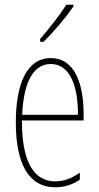

<svg xmlns="http://www.w3.org/2000/svg" viewBox="-20 -783 420 813"><path d="M291 -756V-763H261C227 -711 195 -671 150 -618V-606H164C203 -643 258 -707 291 -756ZM195 -537C94 -537 47 -429 47 -264C47 -94 99 10 214 10C255 10 290 -3 318 -22V-52C283 -27 249 -15 214 -15C119 -15 72 -106 73 -273H334V-301C334 -421 300 -537 195 -537ZM195 -512C278 -512 311 -414 310 -297H74C80 -442 125 -512 195 -512Z"/></svg>

Font: Noto Sans Ethiopic ExtraCondensed Thin
Style: Regular
Weight: 100
Width: 2
Designer: Monotype Design Team
Foundry: Monotype Imaging Inc.
Version: Version 2.102